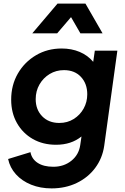

<svg xmlns="http://www.w3.org/2000/svg" viewBox="-20 -825 694 1065"><path d="M266 220Q204 220 153 199.5Q102 179 68.5 142Q35 105 25 57L149 19Q156 57 189 78.5Q222 100 276 100Q334 100 375.5 67Q417 34 425 -20L432 -68Q375 -22 291 -22Q218 -22 162 -54Q106 -86 74 -142.5Q42 -199 42 -272Q42 -353 79 -417Q116 -481 179.5 -518.5Q243 -556 322 -556Q377 -556 422 -537Q467 -518 497 -482L506 -544H631L558 -16Q548 53 508 106.5Q468 160 405.5 190Q343 220 266 220ZM309 -143Q354 -143 389 -165Q424 -187 444 -223Q464 -259 464 -302Q464 -361 429 -398.5Q394 -436 335 -436Q291 -436 255.5 -414.5Q220 -393 199 -356.5Q178 -320 178 -275Q178 -217 214 -180Q250 -143 309 -143ZM159 -640 299 -805H454L549 -640H426L374 -730L297 -640Z"/></svg>

Font: Plus Jakarta Sans
Style: Bold Italic
Weight: 700
Italic angle: -8°
Designer: Gumpita Rahayu
Foundry: Tokotype
Version: Version 2.071; ttfautohint (v1.8.4.7-5d5b);gftools[0.9.29]